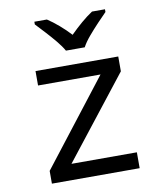

<svg xmlns="http://www.w3.org/2000/svg" viewBox="-85 -835 770 905"><g transform="rotate(-10 300.0 -383.0)"><path d="M90 0V-61L405 -467H106V-536H502V-465L197 -76H510V0ZM264 -606Q251 -629 229 -655.5Q207 -682 183 -708Q159 -734 141 -753V-766H201Q227 -749 255 -725Q283 -701 308 -674Q335 -701 363 -725Q391 -749 417 -766H479V-753Q460 -734 435.5 -708Q411 -682 388.5 -655.5Q366 -629 354 -606Z"/></g></svg>

Font: Noto Sans Mono
Style: Regular
Weight: 400
Designer: Monotype Design Team
Foundry: Monotype Imaging Inc.
Version: Version 2.014